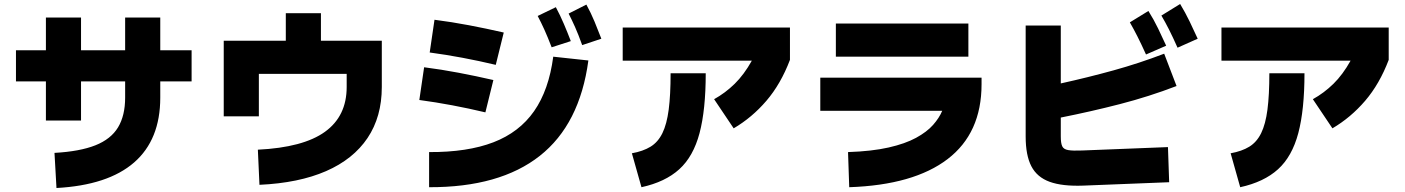

<svg xmlns="http://www.w3.org/2000/svg" viewBox="-20 -878 7040 962"><path d="M263 64 253 -112Q380 -119 458 -150Q536 -181 571.5 -240Q607 -299 607 -389V-470H386V-274H210V-470H60V-626H210V-790H386V-626H607V-790H783V-626H940V-470H783V-389Q783 -178 652 -64Q521 50 263 64Z M1280 48 1272 -128Q1499 -139 1608 -217.5Q1717 -296 1717 -442V-508H1277V-295H1101V-674H1412V-812H1588V-674H1893V-442Q1893 -293 1821.5 -186.5Q1750 -80 1613.5 -20.5Q1477 39 1280 48Z M2897 -652Q2878 -705 2861.5 -742Q2845 -779 2829 -810L2918 -855Q2941 -813 2959 -769.5Q2977 -726 2993 -684ZM2744 -641Q2724 -693 2707.5 -729.5Q2691 -766 2674 -798L2765 -842Q2787 -801 2805.5 -757.5Q2824 -714 2840 -672ZM2504 -715 2464 -553Q2380 -573 2297.5 -588.5Q2215 -604 2133 -615L2157 -779Q2243 -768 2330 -751.5Q2417 -735 2504 -715ZM2130 60V-116Q2322 -115 2452 -165Q2582 -215 2656 -321Q2730 -427 2752 -594L2928 -575Q2885 -255 2684.5 -97Q2484 61 2130 60ZM2452 -477 2412 -315Q2328 -335 2245.5 -350.5Q2163 -366 2081 -377L2105 -541Q2191 -530 2278 -513.5Q2365 -497 2452 -477Z M3656 -235 3558 -381Q3614 -412 3661 -458Q3708 -504 3747 -574H3100V-740H3938V-578Q3892 -457 3820 -373Q3748 -289 3656 -235ZM3194 60 3146 -110Q3202 -120 3239.5 -143Q3277 -166 3299 -211Q3321 -256 3330.5 -329Q3340 -402 3340 -511H3516Q3516 -328 3485 -211Q3454 -94 3383.5 -30Q3313 34 3194 60Z M4832 -760V-594H4168V-760ZM4235 60 4229 -116Q4349 -120 4432.5 -139Q4516 -158 4570 -187.5Q4624 -217 4655 -252Q4686 -287 4701 -323H4090V-489H4898V-456Q4898 -211 4728 -81Q4558 49 4235 60Z M5880 -639Q5856 -693 5837 -730.5Q5818 -768 5799 -800L5893 -858Q5919 -815 5940.5 -770.5Q5962 -726 5981 -684ZM5722 -605Q5698 -658 5679 -695.5Q5660 -733 5641 -766L5734 -823Q5761 -780 5782.5 -735.5Q5804 -691 5823 -649ZM5832 -141 5838 35 5408 52Q5303 56 5239.5 33Q5176 10 5147.5 -45Q5119 -100 5119 -194V-750H5295V-460Q5431 -490 5559.5 -525.5Q5688 -561 5813 -609L5875 -447Q5737 -394 5591.5 -356.5Q5446 -319 5295 -289V-194Q5295 -161 5302 -145.5Q5309 -130 5332 -126Q5355 -122 5402 -124Z M6656 -235 6558 -381Q6614 -412 6661 -458Q6708 -504 6747 -574H6100V-740H6938V-578Q6892 -457 6820 -373Q6748 -289 6656 -235ZM6194 60 6146 -110Q6202 -120 6239.5 -143Q6277 -166 6299 -211Q6321 -256 6330.5 -329Q6340 -402 6340 -511H6516Q6516 -328 6485 -211Q6454 -94 6383.5 -30Q6313 34 6194 60Z"/></svg>

Font: Murecho Black
Style: Regular
Weight: 900
Designer: Neil Summerour
Foundry: Positype
Version: Version 1.010; ttfautohint (v1.8.3)